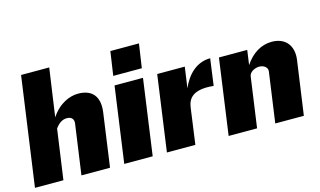

<svg xmlns="http://www.w3.org/2000/svg" viewBox="-88 -1004 2106 1265"><g transform="rotate(-15 965.5 -371.0)"><path d="M14 0H208L256 -340C280 -373 305 -389 335 -389C366 -389 383 -371 379 -342L331 0H526L577 -365C591 -469 545 -526 448 -526C393 -526 318 -498 263 -414L310 -742H118Z M922 -742H727L703 -579H898ZM889 -516H695L623 0H817Z M914 0H1108L1142 -247C1150 -302 1181 -359 1325 -344L1350 -526C1254 -526 1190 -457 1154 -374L1174 -516H986Z M1335 0H1529L1577 -342C1581 -371 1618 -389 1647 -389C1677 -389 1705 -371 1701 -342L1653 0H1848L1900 -368C1913 -465 1860 -526 1769 -526C1698 -526 1634 -488 1586 -416L1600 -516H1407Z"/></g></svg>

Font: United Sans Black
Style: Italic
Weight: 900
Italic angle: -8°
Designer: Pablo Impallari, Rodrigo Fuenzalida (Modified by Dan O. Williams)
Version: Version 1.000;PS 001.000;hotconv 1.0.88;makeotf.lib2.5.64775